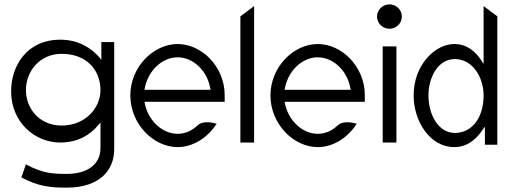

<svg xmlns="http://www.w3.org/2000/svg" viewBox="-20 -664 2345 881"><path d="M31 -245C31 -103 140 -10 256 -10C338 -10 393 -45 431 -90L441 -102V16C441 91 380 134 286 134C226 134 175 132 99 90L78 150C158 193 216 197 286 197C441 197 504 113 504 22V-471H445V-389L436 -401C397 -445 339 -482 256 -482C106 -482 31 -365 31 -245ZM99 -250C99 -337 162 -417 263 -417C375 -417 441 -345 441 -250C441 -170 373 -88 263 -88C157 -88 99 -170 99 -250Z M578 -226C578 -95 684 11 795 11C865 11 932 -31 974 -96C958 -101 914 -112 888 -90C862 -65 831 -50 795 -50C725 -50 660 -110 644 -191L643 -197H1011V-227C1011 -358 906 -462 795 -462C684 -462 578 -357 578 -226ZM643 -252 644 -258C659 -340 724 -401 795 -401C866 -401 931 -340 945 -258L946 -252Z M1083 -10H1146V-636L1083 -589Z M1221 -226C1221 -95 1327 11 1438 11C1508 11 1575 -31 1617 -96C1601 -101 1557 -112 1531 -90C1505 -65 1474 -50 1438 -50C1368 -50 1303 -110 1287 -191L1286 -197H1654V-227C1654 -358 1549 -462 1438 -462C1327 -462 1221 -357 1221 -226ZM1286 -252 1287 -258C1302 -340 1367 -401 1438 -401C1509 -401 1574 -340 1588 -258L1589 -252Z M1710 -588C1710 -557 1736 -532 1767 -532C1798 -532 1824 -557 1824 -588C1824 -619 1798 -644 1767 -644C1736 -644 1710 -619 1710 -588ZM1736 -10H1799V-451H1736Z M1878 -226C1878 -106 1954 11 2064 11C2125 11 2167 -26 2196 -71L2205 -83V0H2262V-589L2199 -636V-371L2191 -383C2163 -427 2124 -462 2064 -462C1978 -462 1878 -368 1878 -226ZM1946 -226C1946 -308 1989 -393 2067 -393C2149 -393 2199 -309 2199 -226C2199 -128 2149 -54 2067 -54C1992 -54 1946 -137 1946 -226Z"/></svg>

Font: Charger Sport
Style: LitNrw
Weight: 300
Designer: Jasper
Foundry: Cannot Into Space Fonts
Version: Version 1.1